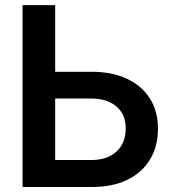

<svg xmlns="http://www.w3.org/2000/svg" viewBox="-20 -748 692 768"><path d="M157.2 -460.9H346.7Q428.2 -460.9 487.5 -433.1Q546.9 -405.3 579.3 -354.5Q611.8 -303.7 611.8 -233.4Q611.8 -162.1 579.8 -109.6Q547.9 -57.1 488.8 -28.6Q429.7 0 348.6 0H70.3V-727.5H200.7V-107.9H345.2Q409.2 -107.9 446 -141.8Q482.9 -175.8 482.9 -234.9Q482.9 -272 466.1 -298.6Q449.2 -325.2 418.5 -339.6Q387.7 -354 345.2 -354H157.2Z"/></svg>

Font: Inter 18pt SemiBold
Style: Regular
Weight: 600
Designer: Rasmus Andersson
Foundry: rsms
Version: Version 4.001;git-66647c0bb